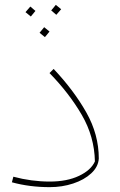

<svg xmlns="http://www.w3.org/2000/svg" viewBox="-20 -759 493 791"><path d="M29 -8 35 -31Q110 -11 185 -11Q256 -11 305.5 -34.5Q355 -58 371 -94Q369 -196 317 -285.5Q265 -375 184 -458L201 -475Q284 -387 335.5 -296Q387 -205 387 -106Q385 -72 356 -45Q327 -18 281.5 -3Q236 12 185 12Q102 12 29 -8ZM191 -716 210 -739 232 -721 212 -698ZM85 -709 105 -732 126 -714 107 -691ZM143 -624 162 -647 184 -629 165 -606Z"/></svg>

Font: FiraGO Thin
Style: Italic
Weight: 100
Italic angle: -8°
Designer: bBox Type GmbH
Foundry: bBox Type GmbH
Version: Version 1.001